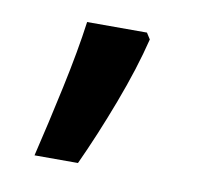

<svg xmlns="http://www.w3.org/2000/svg" viewBox="-42 -161 358 335"><g transform="rotate(10 136.5 6.5)"><path d="M201 -105Q188 -52 164 11.5Q140 75 115 129H38Q52 71 66.5 3.5Q81 -64 88 -116H194Z"/></g></svg>

Font: Noto Sans Tangsa Medium
Style: Regular
Weight: 500
Version: Version 1.504